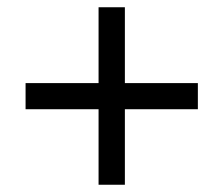

<svg xmlns="http://www.w3.org/2000/svg" viewBox="-20 -615 612 524"><path d="M320.8 -388.2H520V-316.9H320.8V-110.8H249V-316.9H49.8V-388.2H249V-595.2H320.8Z"/></svg>

Font: Defago Noto Sans
Style: Regular
Weight: 400
Designer: John M. Durdin
Foundry: Lao IT Dev Co., Ltd.
Version: Version 1.000 2007 initial release